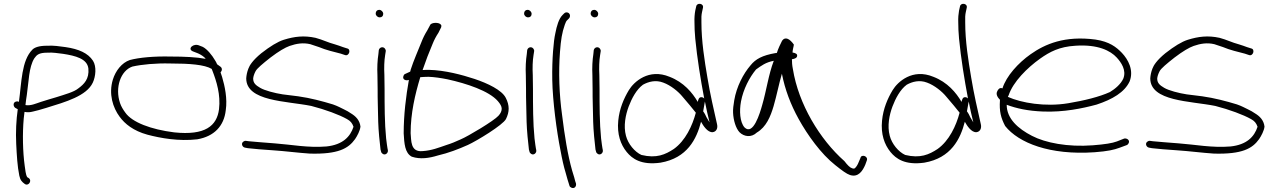

<svg xmlns="http://www.w3.org/2000/svg" viewBox="-20 -760 6601 995"><path d="M59 -201 72 -194C64 -138 61 -76 64 -14C67 46 70 101 80 150C85 174 94 183 108 193C127 207 148 177 129 163L121 158C113 145 111 119 108 99C98 26 96 -67 103 -146L107 -180H109C122 -177 136 -178 151 -182C166 -185 191 -192 220 -201C321 -232 429 -263 461 -332C476 -364 481 -415 462 -445C436 -485 388 -506 319 -516C287 -520 261 -525 223 -523C184 -523 160 -515 148 -503C91 -446 92 -332 78 -232C73 -235 69 -235 64 -234C46 -230 48 -209 59 -201ZM112 -216C114 -233 116 -251 119 -268C129 -335 129 -412 158 -458C170 -475 181 -487 225 -487C257 -489 278 -484 307 -481C371 -471 432 -456 438 -405C443 -351 416 -324 386 -302C363 -283 318 -271 271 -256C245 -248 219 -241 192 -232C162 -222 141 -212 115 -215C114 -215 113 -215 112 -216Z M565 -348C542 -273 565 -202 600 -155C627 -118 671 -82 744 -62C812 -44 907 -27 1002 -38C1090 -53 1141 -107 1150 -189C1159 -249 1145 -314 1131 -361L1123 -385C1131 -393 1133 -406 1123 -414L1105 -427C1102 -435 1098 -442 1094 -448C1079 -474 1054 -505 1031 -517L1013 -524C983 -538 949 -507 979 -494L997 -487C1009 -483 1025 -475 1039 -463C1041 -461 1043 -458 1046 -455C999 -464 936 -467 864 -467C778 -469 702 -462 653 -449C611 -435 579 -393 565 -348ZM602 -226C575 -306 605 -394 666 -415C714 -426 788 -433 862 -431C963 -431 1040 -425 1077 -403L1081 -393C1102 -339 1124 -269 1115 -194C1104 -108 1044 -57 883 -74C763 -89 664 -126 629 -177C618 -192 608 -208 602 -226Z M1241 -26C1228 -17 1235 2 1249 5L1265 8C1293 11 1344 16 1396 19C1457 23 1525 32 1586 36C1732 40 1785 10 1820 -39C1831 -55 1846 -83 1848 -104C1844 -138 1823 -158 1798 -173C1788 -180 1776 -187 1761 -194C1746 -201 1731 -210 1705 -219C1649 -236 1589 -252 1525 -261L1445 -271C1405 -277 1351 -291 1328 -305C1306 -318 1292 -329 1292 -353C1293 -364 1297 -377 1305 -392C1313 -406 1340 -429 1382 -462C1424 -494 1458 -514 1481 -522C1516 -534 1550 -540 1588 -531L1633 -516C1668 -501 1711 -491 1746 -482L1767 -475C1789 -466 1801 -505 1779 -509L1757 -516C1744 -521 1732 -525 1716 -530C1678 -540 1653 -554 1615 -564C1555 -577 1506 -571 1451 -554C1419 -544 1380 -520 1334 -484C1290 -448 1273 -421 1267 -404C1260 -386 1257 -369 1256 -354C1256 -234 1464 -237 1593 -211C1667 -192 1739 -165 1778 -143C1796 -133 1805 -123 1812 -103C1795 -51 1756 -10 1672 -1C1576 7 1488 -11 1404 -17C1353 -20 1300 -26 1270 -28L1255 -30C1250 -31 1245 -29 1241 -26Z M1927 -690C1927 -679 1937 -670 1948 -670C1959 -670 1966 -677 1966 -688C1966 -699 1956 -709 1945 -709C1934 -709 1927 -701 1927 -690ZM1936 -370C1936 -347 1937 -324 1937 -298C1937 -272 1937 -245 1938 -216L1940 -128C1941 -88 1948 -15 1952 15L1955 26C1956 31 1959 34 1963 37C1976 47 1993 33 1990 18L1988 8C1987 1 1984 -16 1981 -43C1973 -123 1973 -214 1973 -298C1973 -324 1972 -348 1972 -371C1970 -408 1971 -445 1976 -475L1979 -494C1980 -499 1978 -504 1975 -508C1965 -521 1946 -515 1943 -500L1941 -480C1936 -448 1934 -410 1936 -370Z M2071 -367C2063 -347 2085 -340 2099 -346C2084 -262 2072 -166 2072 -69C2075 -16 2078 33 2114 52C2158 67 2206 59 2248 46C2304 33 2356 13 2405 -9C2451 -30 2586 -112 2602 -143C2611 -161 2616 -179 2616 -197C2616 -215 2611 -234 2601 -253C2581 -293 2508 -328 2439 -351C2375 -372 2287 -396 2203 -398C2193 -398 2182 -398 2170 -397C2186 -444 2204 -491 2222 -533C2230 -553 2240 -572 2252 -590L2266 -618C2267 -623 2269 -627 2265 -632C2255 -646 2214 -644 2209 -630L2194 -602C2182 -583 2172 -563 2164 -542C2146 -496 2124 -448 2108 -398C2107 -395 2107 -388 2104 -388L2080 -377C2075 -375 2073 -372 2071 -367ZM2108 -70C2108 -173 2131 -271 2158 -360C2171 -361 2185 -362 2201 -362C2230 -361 2264 -356 2299 -349C2399 -327 2514 -289 2560 -236C2572 -222 2580 -209 2580 -197C2580 -185 2575 -173 2563 -160C2540 -134 2406 -54 2368 -38C2342 -26 2318 -16 2292 -8C2254 5 2217 20 2171 23C2105 30 2112 -34 2108 -70Z M2696 -690C2696 -679 2706 -670 2717 -670C2728 -670 2735 -677 2735 -688C2735 -699 2725 -709 2714 -709C2703 -709 2696 -701 2696 -690ZM2705 -370C2705 -347 2706 -324 2706 -298C2706 -272 2706 -245 2707 -216L2709 -128C2710 -88 2717 -15 2721 15L2724 26C2725 31 2728 34 2732 37C2745 47 2762 33 2759 18L2757 8C2756 1 2753 -16 2750 -43C2742 -123 2742 -214 2742 -298C2742 -324 2741 -348 2741 -371C2739 -408 2740 -445 2745 -475L2748 -494C2749 -499 2747 -504 2744 -508C2734 -521 2715 -515 2712 -500L2710 -480C2705 -448 2703 -410 2705 -370Z M2842 -346C2844 -235 2865 -79 2884 16C2893 66 2902 105 2911 134C2919 163 2924 181 2927 189L2931 202C2932 207 2936 210 2940 212C2955 220 2968 208 2965 191L2961 179C2959 170 2954 152 2945 124C2922 43 2906 -57 2893 -163C2878 -270 2874 -387 2882 -491C2887 -555 2892 -589 2907 -632C2911 -644 2915 -652 2920 -656L2929 -665C2932 -668 2934 -673 2934 -678C2934 -689 2926 -696 2916 -696C2911 -696 2907 -694 2904 -691L2895 -682C2876 -663 2865 -625 2858 -588C2853 -566 2849 -535 2846 -494C2843 -453 2841 -404 2842 -346Z M3041 -690C3041 -679 3051 -670 3062 -670C3073 -670 3080 -677 3080 -688C3080 -699 3070 -709 3059 -709C3048 -709 3041 -701 3041 -690ZM3050 -370C3050 -347 3051 -324 3051 -298C3051 -272 3051 -245 3052 -216L3054 -128C3055 -88 3062 -15 3066 15L3069 26C3070 31 3073 34 3077 37C3090 47 3107 33 3104 18L3102 8C3101 1 3098 -16 3095 -43C3087 -123 3087 -214 3087 -298C3087 -324 3086 -348 3086 -371C3084 -408 3085 -445 3090 -475L3093 -494C3094 -499 3092 -504 3089 -508C3079 -521 3060 -515 3057 -500L3055 -480C3050 -448 3048 -410 3050 -370Z M3184 -135C3177 -65 3196 -11 3228 28C3256 62 3302 97 3403 83C3542 59 3590 -40 3613 -129C3624 -109 3647 -73 3673 -75C3692 -77 3701 -95 3696 -116C3679 -191 3660 -273 3646 -358C3631 -447 3615 -546 3615 -644C3614 -666 3615 -684 3618 -697L3623 -720C3628 -743 3592 -748 3588 -727L3583 -705C3580 -688 3578 -668 3579 -643C3579 -620 3580 -592 3583 -560C3593 -457 3611 -347 3629 -252C3629 -251 3629 -250 3630 -249C3627 -253 3623 -255 3619 -256C3602 -259 3599 -245 3596 -232C3568 -280 3523 -334 3450 -362C3342 -407 3265 -336 3239 -293C3213 -250 3190 -197 3184 -135ZM3224 -56C3210 -108 3222 -165 3238 -208C3254 -250 3278 -296 3312 -321C3341 -337 3378 -347 3417 -332C3456 -318 3496 -285 3517 -259L3556 -213C3566 -201 3578 -186 3586 -176C3568 -108 3532 -31 3472 12C3428 41 3382 62 3304 43C3269 27 3235 -14 3224 -56ZM3624 -183 3633 -234C3641 -196 3648 -160 3657 -126C3652 -134 3647 -142 3642 -151C3637 -162 3631 -174 3624 -183Z M3779 -175C3781 -136 3793 -96 3812 -75C3836 -51 3874 -46 3902 -73C3951 -102 3973 -156 3989 -210C4005 -265 4016 -323 4032 -378C4048 -296 4077 -219 4119 -143C4165 -60 4235 38 4309 96C4344 124 4367 141 4385 147C4429 161 4451 124 4464 94L4472 72C4481 49 4443 37 4439 59L4430 80C4425 93 4419 103 4412 110C4409 114 4403 115 4396 112C4385 109 4372 96 4356 75C4228 -38 4118 -221 4089 -402C4085 -421 4084 -438 4084 -453C4100 -455 4111 -461 4111 -471C4112 -480 4104 -485 4087 -488C4088 -505 4093 -518 4094 -529C4073 -559 4049 -572 4033 -549C4027 -538 4011 -504 4006 -486C4005 -485 4000 -485 3999 -485C3930 -473 3896 -454 3870 -422C3832 -378 3797 -311 3785 -240C3781 -216 3778 -194 3779 -175ZM3820 -234C3832 -298 3864 -359 3898 -400C3926 -420 3948 -437 3990 -445C3963 -375 3952 -291 3930 -216C3918 -173 3883 -55 3838 -100C3814 -128 3811 -185 3820 -234Z M4551 -135C4544 -65 4563 -11 4595 28C4623 62 4669 97 4770 83C4909 59 4957 -40 4980 -129C4991 -109 5014 -73 5040 -75C5059 -77 5068 -95 5063 -116C5046 -191 5027 -273 5013 -358C4998 -447 4982 -546 4982 -644C4981 -666 4982 -684 4985 -697L4990 -720C4995 -743 4959 -748 4955 -727L4950 -705C4947 -688 4945 -668 4946 -643C4946 -620 4947 -592 4950 -560C4960 -457 4978 -347 4996 -252C4996 -251 4996 -250 4997 -249C4994 -253 4990 -255 4986 -256C4969 -259 4966 -245 4963 -232C4935 -280 4890 -334 4817 -362C4709 -407 4632 -336 4606 -293C4580 -250 4557 -197 4551 -135ZM4591 -56C4577 -108 4589 -165 4605 -208C4621 -250 4645 -296 4679 -321C4708 -337 4745 -347 4784 -332C4823 -318 4863 -285 4884 -259L4923 -213C4933 -201 4945 -186 4953 -176C4935 -108 4899 -31 4839 12C4795 41 4749 62 4671 43C4636 27 4602 -14 4591 -56ZM4991 -183 5000 -234C5008 -196 5015 -160 5024 -126C5019 -134 5014 -142 5009 -151C5004 -162 4998 -174 4991 -183Z M5148 -287C5139 -270 5152 -253 5162 -243V-240C5158 -183 5167 -149 5189 -107C5259 -19 5421 45 5652 29C5721 24 5754 16 5781 6L5819 -8C5824 -10 5827 -14 5829 -18C5837 -34 5819 -45 5806 -42L5768 -27C5744 -18 5707 -12 5643 -7C5513 3 5397 -20 5328 -56C5256 -93 5197 -145 5197 -217C5248 -198 5307 -185 5386 -182C5493 -178 5589 -198 5663 -218C5745 -245 5808 -282 5834 -338C5857 -397 5826 -452 5794 -486C5765 -516 5730 -544 5657 -555C5498 -576 5396 -532 5321 -479C5257 -434 5195 -366 5175 -302C5160 -308 5152 -296 5148 -287ZM5203 -258 5207 -266C5230 -336 5304 -409 5370 -456C5421 -492 5470 -518 5553 -523C5670 -531 5735 -497 5767 -462C5790 -437 5819 -396 5801 -352C5788 -324 5760 -300 5732 -283C5677 -258 5600 -239 5516 -225C5396 -205 5272 -227 5203 -258Z M5926 -26C5913 -17 5920 2 5934 5L5950 8C5978 11 6029 16 6081 19C6142 23 6210 32 6271 36C6417 40 6470 10 6505 -39C6516 -55 6531 -83 6533 -104C6529 -138 6508 -158 6483 -173C6473 -180 6461 -187 6446 -194C6431 -201 6416 -210 6390 -219C6334 -236 6274 -252 6210 -261L6130 -271C6090 -277 6036 -291 6013 -305C5991 -318 5977 -329 5977 -353C5978 -364 5982 -377 5990 -392C5998 -406 6025 -429 6067 -462C6109 -494 6143 -514 6166 -522C6201 -534 6235 -540 6273 -531L6318 -516C6353 -501 6396 -491 6431 -482L6452 -475C6474 -466 6486 -505 6464 -509L6442 -516C6429 -521 6417 -525 6401 -530C6363 -540 6338 -554 6300 -564C6240 -577 6191 -571 6136 -554C6104 -544 6065 -520 6019 -484C5975 -448 5958 -421 5952 -404C5945 -386 5942 -369 5941 -354C5941 -234 6149 -237 6278 -211C6352 -192 6424 -165 6463 -143C6481 -133 6490 -123 6497 -103C6480 -51 6441 -10 6357 -1C6261 7 6173 -11 6089 -17C6038 -20 5985 -26 5955 -28L5940 -30C5935 -31 5930 -29 5926 -26Z"/></svg>

Font: Stray Cat
Style: SuExt
Weight: 400
Version: Version 1.0